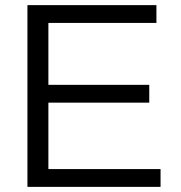

<svg xmlns="http://www.w3.org/2000/svg" viewBox="-20 -728 707 748"><path d="M605.5 0H86.9V-708H589.4V-638.7H168.5V-397.5H561.5V-328.1H168.5V-69.3H605.5Z"/></svg>

Font: Saysettha OT
Style: Regular
Weight: 400
Designer: John M. Durdin and Silvain Dupertuis
Foundry: Lao Script for Windows
Version: Version 2.000